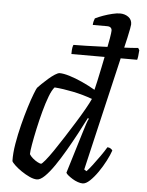

<svg xmlns="http://www.w3.org/2000/svg" viewBox="-55 -845 682 890"><g transform="rotate(5 285.5 -400.0)"><path d="M259 -593Q259 -614 261 -623.5Q263 -633 265 -636Q288 -636 323 -637Q358 -638 396.5 -639.5Q435 -641 470.5 -642.5Q506 -644 532 -645.5Q558 -647 565 -648L571 -638Q570 -621 568.5 -610Q567 -599 565 -593ZM150 0Q135 0 115.5 -9Q96 -18 77 -31Q58 -44 45 -56.5Q32 -69 30 -75Q29 -111 36.5 -155.5Q44 -200 55.5 -245.5Q67 -291 79 -329.5Q91 -368 101 -393.5Q111 -419 114 -423Q120 -430 133 -442.5Q146 -455 161.5 -468.5Q177 -482 191 -491Q205 -500 213 -500Q231 -500 259 -491.5Q287 -483 319 -468.5Q351 -454 380 -437Q383 -449 389.5 -477.5Q396 -506 403.5 -543.5Q411 -581 418.5 -617.5Q426 -654 430.5 -681.5Q435 -709 435 -717Q435 -726 429.5 -731Q424 -736 413 -736H346Q346 -744 348.5 -753.5Q351 -763 353 -767Q369 -775 390 -782.5Q411 -790 432 -795Q453 -800 467 -800Q490 -800 506.5 -788Q523 -776 523 -754Q523 -751 520 -733.5Q517 -716 511 -690L365 -65L376 -58Q386 -68 402 -89Q418 -110 435 -134Q452 -158 463 -177Q472 -177 478.5 -172.5Q485 -168 487 -164Q480 -143 465.5 -115Q451 -87 433 -61Q415 -35 396.5 -17.5Q378 0 363 0Q353 0 340 -4.5Q327 -9 315 -16.5Q303 -24 294.5 -31Q286 -38 284 -43L342 -233Q349 -256 355.5 -276Q362 -296 366 -301L361 -304Q344 -270 322 -229Q300 -188 276.5 -147.5Q253 -107 230 -73.5Q207 -40 186.5 -20Q166 0 150 0ZM163 -74Q167 -74 182 -92Q197 -110 217.5 -140Q238 -170 261 -206Q284 -242 306.5 -278Q329 -314 346.5 -345Q364 -376 372 -394Q328 -410 281.5 -419.5Q235 -429 195 -432Q183 -419 171 -387.5Q159 -356 148 -315Q137 -274 128 -232.5Q119 -191 113.5 -159Q108 -127 108 -114Q113 -105 124 -95.5Q135 -86 146.5 -80Q158 -74 163 -74Z"/></g></svg>

Font: Texturina Medium 12pt Light
Style: Italic
Weight: 300
Italic angle: -11°
Version: Version 1.002